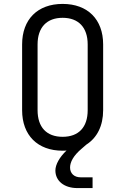

<svg xmlns="http://www.w3.org/2000/svg" viewBox="-20 -760 640 981"><path d="M453 201V146H392C358 146 338 125 338 96C338 68 355 35 398 -1L421 -21C476 -56 507 -117 507 -197V-533C507 -661 428 -740 300 -740C172 -740 93 -661 93 -533V-197C93 -69 172 10 300 10C306 10 314 10 320 9C284 43 263 81 263 111C263 164 307 201 376 201ZM300 -61C218 -61 172 -110 172 -197V-533C172 -620 219 -669 300 -669C381 -669 428 -620 428 -533V-197C428 -110 382 -61 300 -61Z"/></svg>

Font: Tekne LDO Light
Style: Regular
Weight: 300
Monospace: yes
Designer: Alessio Laiso, Mario Rullo, Paolo Rosset
Foundry: Alessio Laiso
Version: Version 1.000;hotconv 1.0.109;makeotfexe 2.5.65596